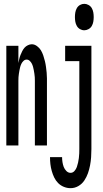

<svg xmlns="http://www.w3.org/2000/svg" viewBox="-20 -759 540 1002"><path d="M13 0V-520H76V-430Q78 -441 80.5 -451.5Q83 -462 87 -472Q91 -482 96 -492Q101 -502 108 -510Q115 -518 125.5 -523Q136 -528 146 -528Q160 -528 173 -518.5Q186 -509 193.5 -496.5Q201 -484 206 -469Q211 -454 214.5 -439.5Q218 -425 220 -410Q222 -395 223.5 -380Q225 -365 225 -350Q225 -335 225 -320V0H162V-320Q162 -329 162 -338Q162 -347 161.5 -356Q161 -365 159.5 -374Q158 -383 156.5 -392Q155 -401 152.5 -410Q150 -419 146 -427Q142 -435 135 -441.5Q128 -448 119 -448Q110 -448 103 -441.5Q96 -435 92 -427Q88 -419 85.5 -410Q83 -401 81.5 -392Q80 -383 78.5 -374Q77 -365 76.5 -356Q76 -347 76 -338Q76 -329 76 -320V0ZM420 -601Q408 -601 397.5 -607Q387 -613 381 -623.5Q375 -634 373 -646Q371 -658 371 -670Q371 -682 373 -694Q375 -706 381 -716.5Q387 -727 397.5 -733Q408 -739 420 -739Q431 -739 442 -733Q453 -727 459 -716.5Q465 -706 467 -694Q469 -682 469 -670Q469 -658 467 -646Q465 -634 459 -623.5Q453 -613 442 -607Q431 -601 420 -601ZM348 223Q330 223 313 216Q296 209 283.5 196.5Q271 184 263 167.5Q255 151 250 133Q245 115 243 97.5Q241 80 241 61H304Q304 74 306 87Q308 100 312.5 112Q317 124 326.5 133.5Q336 143 348 143Q360 143 368.5 133.5Q377 124 381 112.5Q385 101 387.5 89.5Q390 78 391.5 66Q393 54 393.5 42Q394 30 394 19V-440H320V-520H457V19Q457 40 455.5 61.5Q454 83 450 104Q446 125 439 145Q432 165 420 183Q408 201 389 212Q370 223 348 223Z"/></svg>

Font: Iosevka Medium
Style: Regular
Weight: 500
Monospace: yes
Designer: Belleve Invis
Foundry: Belleve Invis
Version: Version 32.5.0; ttfautohint (v1.8.4)